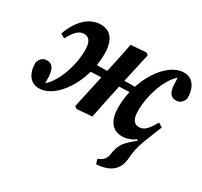

<svg xmlns="http://www.w3.org/2000/svg" viewBox="-151 -704 1205 1143"><g transform="rotate(30 452.0 -132.5)"><path d="M628.7 235C725.4 228.7 769.6 186 777.6 116.5L782.8 67.4C790.5 6.4 823 -60.7 857.5 -149.9L832.6 -142.8L759.2 -22.9L773 -10C704.6 45 688.3 66 676.4 120.9L671.7 148.7C666.8 175 646.8 193 618.4 203L628.7 235ZM106.6 13.9C225.5 13.9 341.5 -165.9 343.7 -351.4C345.1 -448.1 309.1 -499.9 239.4 -499.9C162.1 -499.9 98.3 -441.6 59.9 -336.1L88.6 -318.7C116.4 -369.2 141.2 -402.1 178.4 -402.1C211.4 -402.1 233.3 -381.5 232.6 -316.3C231.1 -204.1 184.8 -73.2 109.9 -18.3L107.9 -15.4L121.5 -10.3L126.1 -14.6L123.4 -78.6C120.6 -129.9 101.9 -154.9 68.5 -154.9C42.1 -154.9 23.9 -142.1 13.1 -110.3C12.6 -44.4 40.7 13.9 106.6 13.9ZM305.5 -225.1 627.9 -238.7 628.6 -280.3 306.3 -278.9 305.5 -225.1ZM361.9 8 467.1 0C481.8 -72.4 495.9 -142.9 511.4 -214.3L570.2 -480L555.9 -491.6L450.8 -483.6C436.1 -411.2 422.5 -340.4 405.8 -269L347.6 -3.6L361.9 8ZM677 13.9C753.9 14.1 818.8 -45.9 857.5 -150.2L828.8 -167.4C800.7 -117.1 776.2 -83.9 739.2 -83.9C706.2 -83.9 684.7 -104.5 685.4 -170.1C686.8 -281.4 732.2 -413.8 805.1 -466.3L806.8 -471.3L794.6 -476.4L790.6 -471.4L793.3 -407.4C796 -356.1 814.5 -331.1 847.9 -331.1C874.2 -331.1 892.8 -344.2 903.5 -376C904.1 -441.6 876 -499.9 810.4 -499.9C691.4 -499.9 575.4 -320.1 573.3 -133.2C571.8 -37.9 607.8 13.6 677 13.9Z"/></g></svg>

Font: Source Serif 4 Variable
Style: Italic
Weight: 400
Italic angle: -12°
Designer: Frank Grießhammer
Foundry: Adobe Systems Incorporated
Version: Version 4.004;hotconv 1.0.116;makeotfexe 2.5.65601